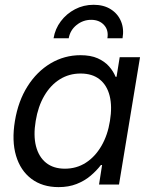

<svg xmlns="http://www.w3.org/2000/svg" viewBox="-20 -767 627 798"><path d="M223.6 10.7Q156.2 10.7 110.6 -23.7Q64.9 -58.1 46.6 -119.9Q28.3 -181.6 42 -264.2Q55.7 -347.2 94.5 -408.4Q133.3 -469.7 190.4 -503.7Q247.6 -537.6 314.5 -537.6Q356.9 -537.6 386 -524.7Q415 -511.7 433.1 -491.2Q451.2 -470.7 460.4 -447.8H464.4L477.5 -529.3H562L474.6 0H391.6L404.3 -81.1H399.4Q380.9 -57.1 356 -36.1Q331.1 -15.1 298.1 -2.2Q265.1 10.7 223.6 10.7ZM249.5 -65.9Q298.3 -65.9 336.9 -90.8Q375.5 -115.7 401.6 -160.6Q427.7 -205.6 437 -264.6Q446.8 -324.2 435.8 -368.4Q424.8 -412.6 394.3 -437Q363.8 -461.4 314.9 -461.4Q267.1 -461.4 228.5 -437.3Q189.9 -413.1 164.1 -368.9Q138.2 -324.7 128.4 -264.6Q118.2 -204.1 129.6 -159.4Q141.1 -114.7 171.6 -90.3Q202.1 -65.9 249.5 -65.9ZM369.1 -747.1Q411.1 -747.1 440.4 -728.5Q469.7 -710 482.9 -678.5Q496.1 -647 489.3 -607.9H426.3Q432.1 -641.6 412.4 -663.1Q392.6 -684.6 358.9 -684.6Q325.2 -684.6 298.3 -663.1Q271.5 -641.6 265.6 -607.9H202.6Q209 -647 232.7 -678.5Q256.3 -710 291.7 -728.5Q327.1 -747.1 369.1 -747.1Z"/></svg>

Font: Inter 24pt
Style: Italic
Weight: 400
Italic angle: -9.3988°
Designer: Rasmus Andersson
Foundry: rsms
Version: Version 4.001;git-66647c0bb